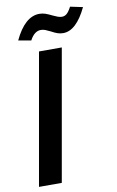

<svg xmlns="http://www.w3.org/2000/svg" viewBox="-99 -960 615 1012"><g transform="rotate(-10 209.0 -453.5)"><path d="M271 -703H149L25 0H147ZM178 -813Q190 -813 201.5 -808.5Q213 -804 229 -796Q247 -786 261.5 -781Q276 -776 292 -776Q362 -776 418 -893L351 -907Q338 -882 326.5 -872Q315 -862 300 -862Q290 -862 277.5 -866.5Q265 -871 253 -877Q233 -887 217.5 -892.5Q202 -898 185 -898Q107 -898 51 -779L119 -767Q143 -813 178 -813Z"/></g></svg>

Font: Geom Medium
Style: Italic
Weight: 500
Italic angle: -10°
Version: Version 1.102